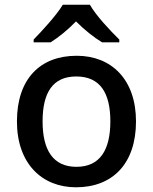

<svg xmlns="http://www.w3.org/2000/svg" viewBox="-20 -786 649 816"><path d="M362 -766H247C220 -721 160 -656 123 -618V-606H195C230 -628 268 -659 303 -695C339 -659 379 -627 414 -606H487V-618C449 -655 387 -721 362 -766ZM558 -270C558 -449 453 -549 306 -549C149 -549 52 -449 52 -270C52 -91 158 10 303 10C459 10 558 -91 558 -270ZM161 -270C161 -392 204 -461 304 -461C405 -461 449 -392 449 -270C449 -149 405 -77 305 -77C205 -77 161 -149 161 -270Z"/></svg>

Font: Noto Sans Gujarati UI Medium
Style: Regular
Weight: 500
Designer: Jelle Bosma - Monotype Design Team, Universal Thirst
Foundry: Monotype Imaging Inc.
Version: Version 2.106